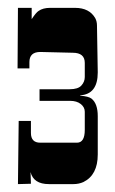

<svg xmlns="http://www.w3.org/2000/svg" viewBox="-20 -693 295 491"><path d="M83 -560.1Q55.2 -560.1 55.2 -534.2V-518.1H24.9L25.9 -672.9H61V-644Q72.3 -661.1 78.6 -665Q89.8 -672.9 107.9 -672.9H171.9Q208.5 -672.9 223.6 -646.5Q228 -638.2 228 -627.9L230 -507.8Q230 -452.1 185.1 -449.2V-448.2Q206.1 -446.8 213.9 -440.9Q230 -428.2 230 -396V-297.9Q230 -245.6 193.4 -227.5Q181.6 -222.2 168 -222.2H105Q65.9 -222.2 58.1 -252.9L59.1 -223.1L25.9 -222.2L27.8 -383.8H59.1V-353Q59.1 -328.1 83 -328.1H176.8Q196.8 -328.1 196.8 -360.8V-407.2Q196.8 -418.9 186.5 -427Q176.3 -435.1 159.2 -435.1H81.1V-464.8H158.2Q179.7 -464.8 188.2 -474.4Q196.8 -483.9 196.8 -496.1V-532.2Q196.8 -558.1 166 -558.1Z"/></svg>

Font: Smokum
Style: Regular
Weight: 400
Designer: Astigmatic (AOETI)
Foundry: Astigmatic (AOETI)
Version: Version 1.001